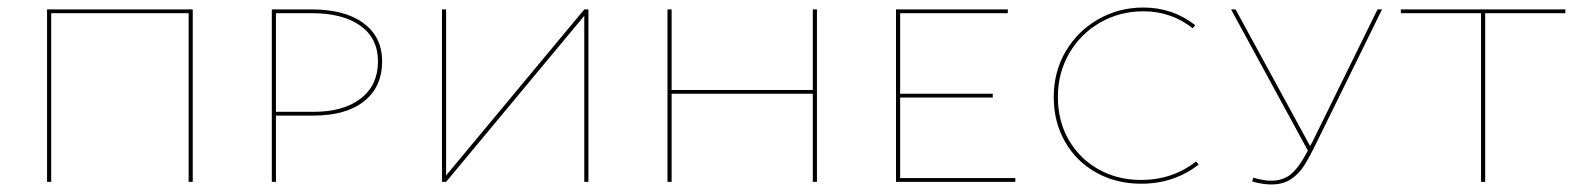

<svg xmlns="http://www.w3.org/2000/svg" viewBox="-20 -483 4202 510"><path d="M492 0H481V-448H116V0H105V-458H492Z M995 -320Q995 -252 947 -214Q899 -176 813 -176H713V0H702V-458H808Q896 -458 945.5 -421.5Q995 -385 995 -320ZM984 -320Q984 -381 937.5 -414.5Q891 -448 808 -448H713V-186H813Q893 -186 938.5 -221.5Q984 -257 984 -320Z M1543 0H1532V-441L1165 0H1154V-458H1165V-17L1532 -458H1543Z M2150 -458V0H2139V-234H1764V0H1753V-458H1764V-244H2139V-458Z M2677 -10V0H2360V-458H2657V-448H2371V-234H2617V-224H2371V-10Z M2779 -225Q2779 -293 2811 -347Q2843 -401 2897.5 -432Q2952 -463 3017 -463Q3095 -463 3155 -416L3148 -408Q3091 -453 3017 -453Q2955 -453 2903 -423.5Q2851 -394 2820.5 -342Q2790 -290 2790 -225Q2790 -162 2818.5 -112Q2847 -62 2897.5 -33.5Q2948 -5 3011 -5Q3094 -5 3157 -54L3164 -46Q3099 5 3011 5Q2945 5 2892 -24.5Q2839 -54 2809 -106.5Q2779 -159 2779 -225Z M3651 -458 3478 -106Q3458 -65 3444 -43Q3430 -21 3409 -7Q3388 7 3357 7Q3334 7 3306 -1L3309 -11Q3337 -3 3356 -3Q3390 -3 3411.5 -22.5Q3433 -42 3454 -83L3250 -458H3262L3460 -95L3468 -110L3639 -458Z M4138 -448H3925V0H3914V-448H3701V-458H4138Z"/></svg>

Font: Ysabeau SC Hairline
Style: Regular
Weight: 100
Designer: Christian Thalmann (Catharsis Fonts)
Version: Version 0.003